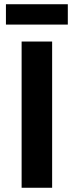

<svg xmlns="http://www.w3.org/2000/svg" viewBox="-20 -886 348 906"><path d="M82 0V-690H226V0ZM8 -770V-866H300V-770Z"/></svg>

Font: Oxanium
Style: Bold
Weight: 700
Designer: Severin Meyer
Version: Version 2.000